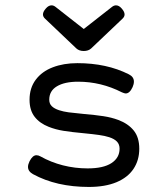

<svg xmlns="http://www.w3.org/2000/svg" viewBox="-20 -703 640 733"><path d="M106 -38.1Q86.9 -48.8 86.9 -65.9Q86.9 -75.2 92.8 -87.4Q104.5 -110.4 119.1 -110.4Q126.5 -110.4 134.3 -106Q174.3 -83.5 220.2 -71.8Q266.1 -60.1 314.5 -60.1Q374.5 -60.1 405.5 -80.3Q436.5 -100.6 436.5 -135.3Q436.5 -151.9 426.5 -162.4Q416.5 -172.9 397 -179.2Q380.4 -184.6 357.9 -187.7Q335.4 -190.9 300.3 -194.3Q252.4 -198.7 222.2 -203.6Q191.9 -208.5 166 -218.8Q131.3 -232.4 112.1 -257.3Q92.8 -282.2 92.8 -322.3Q92.8 -367.2 116.5 -398.7Q140.1 -430.2 181.4 -446Q222.7 -461.9 275.4 -461.9Q387.2 -461.9 471.7 -419.4Q491.2 -409.7 491.2 -391.6Q491.2 -381.8 486.3 -370.6Q475.1 -346.2 460 -346.2Q455.1 -346.2 445.3 -350.6Q365.7 -391.1 278.3 -391.1Q226.6 -391.1 197.3 -373.5Q168 -356 168 -322.3Q168 -307.1 177.7 -297.6Q187.5 -288.1 205.6 -282.2Q221.7 -276.9 241.7 -274.2Q261.7 -271.5 298.3 -268.1Q343.8 -264.2 374.5 -259.5Q405.3 -254.9 431.6 -245.1Q469.2 -231 490.5 -204.8Q511.7 -178.7 511.7 -135.3Q511.7 -91.3 489.7 -58.3Q467.8 -25.4 424.6 -7.3Q381.3 10.7 319.3 10.7Q195.3 10.7 106 -38.1ZM271.5 -518.1 151.9 -631.8Q144 -639.2 144 -647.9Q144 -658.2 155.3 -670.9Q165.5 -682.6 176.8 -682.6Q184.6 -682.6 191.9 -676.8L299.8 -592.3L407.7 -676.8Q415 -682.6 422.9 -682.6Q434.1 -682.6 444.3 -670.9Q455.6 -658.2 455.6 -647.9Q455.6 -639.2 447.8 -631.8L328.1 -518.1Q317.4 -508.3 299.8 -508.3Q282.2 -508.3 271.5 -518.1Z"/></svg>

Font: Courier Prime Code
Style: Regular
Weight: 400
Designer: Alan Dague-Greene
Foundry: Quote-Unquote Apps
Version: Version 3.0318